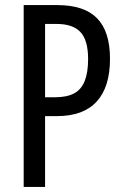

<svg xmlns="http://www.w3.org/2000/svg" viewBox="-20 -734 483 754"><path d="M205 -714Q311 -714 361.5 -662Q412 -610 412 -503Q412 -448 399 -406Q386 -364 360 -335.5Q334 -307 295 -292.5Q256 -278 203 -278H157V0H73V-714ZM202 -640H157V-352H195Q242 -352 270.5 -367Q299 -382 312.5 -415.5Q326 -449 326 -502Q326 -576 296 -608Q266 -640 202 -640Z"/></svg>

Font: Noto Sans Arabic ExtraCondensed
Style: Regular
Weight: 400
Width: 2
Designer: Monotype Design Team, Nadine Chahine, Nizar Qandah and Khaled Hosny
Foundry: Monotype Imaging Inc.
Version: Version 2.012